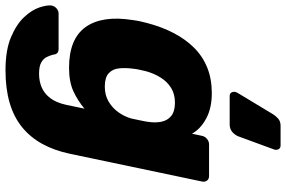

<svg xmlns="http://www.w3.org/2000/svg" viewBox="-216 -629 1040 698"><g transform="rotate(90 304.0 -280.0)"><path d="M211 220Q137 220 90 200Q43 180 17 152Q-9 124 -18 96.5Q-27 69 -25 53Q-23 42 -14.5 34.5Q-6 27 4 27H133Q143 27 148 32Q153 37 154 48Q157 59 162.5 70.5Q168 82 182 90Q196 98 223 98Q250 98 272.5 88.5Q295 79 311.5 57.5Q328 36 336 0L350 -67Q320 -42 286 -26.5Q252 -11 201 -11Q149 -11 112 -26Q75 -41 53.5 -71Q32 -101 25.5 -144Q19 -187 28 -243Q30 -258 32.5 -269.5Q35 -281 39 -296Q53 -349 75.5 -392Q98 -435 129 -466Q160 -497 201 -513.5Q242 -530 294 -530Q348 -530 386 -509.5Q424 -489 441 -458L449 -495Q451 -505 460 -512.5Q469 -520 480 -520H595Q606 -520 611.5 -512.5Q617 -505 615 -495L514 -14Q502 43 478 86.5Q454 130 417 160Q380 190 328.5 205Q277 220 211 220ZM270 -141Q301 -141 324.5 -155Q348 -169 363.5 -191Q379 -213 386 -238Q388 -249 392.5 -269Q397 -289 398 -299Q402 -325 397.5 -347Q393 -369 376.5 -382.5Q360 -396 328 -396Q297 -396 274.5 -382Q252 -368 237 -344Q222 -320 214 -291Q212 -281 209 -269Q206 -257 205 -246Q201 -217 203.5 -193Q206 -169 221.5 -155Q237 -141 270 -141ZM304 -595Q295 -595 291.5 -601Q288 -607 289 -615Q290 -618 291 -620.5Q292 -623 294 -626L370 -752Q376 -762 386 -771Q396 -780 412 -780H484Q493 -780 497 -773.5Q501 -767 499 -758L452 -630Q448 -617 436.5 -606Q425 -595 408 -595Z"/></g></svg>

Font: Rubik
Style: Bold Italic
Weight: 700
Italic angle: -12°
Designer: Hubert and Fischer
Foundry: Hubert and Fischer
Version: Version 2.300;gftools[0.9.30]